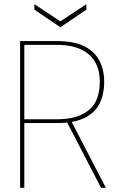

<svg xmlns="http://www.w3.org/2000/svg" viewBox="-20 -896 577 916"><path d="M76 0V-700H251Q333 -700 382.5 -675Q432 -650 454.5 -606Q477 -562 477 -506Q477 -445 454.5 -401Q432 -357 382.5 -333Q333 -309 251 -309H96V0ZM462 0 295 -322H318L485 0ZM96 -327H253Q349 -327 402.5 -369.5Q456 -412 456 -506Q456 -593 402.5 -637.5Q349 -682 253 -682H96ZM268 -766 144 -850V-876L268 -794L392 -876V-850Z"/></svg>

Font: DM Sans 16pt Thin
Style: Regular
Weight: 250
Version: Version 4.004;gftools[0.9.30]